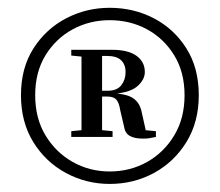

<svg xmlns="http://www.w3.org/2000/svg" viewBox="-20 -817 561 490"><path d="M377.9 -482.2V-467.5Q366.2 -465.1 360.5 -464.2Q354.8 -463.3 343.9 -463.3Q322.9 -463.3 310.9 -470.4Q298.9 -477.4 296.4 -494.8L286.5 -537.2Q284.2 -553.7 277.3 -562.2Q270.4 -570.6 254.1 -570.6H215.2V-585.4H254.7Q278.7 -585.4 289.6 -599.5Q300.5 -613.6 300.5 -632.9Q300.5 -652.4 289 -663.3Q277.5 -674.2 253.4 -674.2H215.2V-689.9H266.2Q307.2 -689.9 328.4 -674.5Q349.6 -659.2 349.6 -633.2Q349.6 -612.6 328.8 -595.5Q308 -578.4 254.1 -576.4L256.9 -579.6Q301.4 -578.6 319.3 -566.7Q337.2 -554.8 341.7 -530.4L354.6 -472.8L327.9 -487ZM209.8 -487H218.7L267.3 -482.2V-467.5H161.9V-482.2ZM209.8 -670.4 161.9 -675.2V-689.9H215.2V-672.2ZM69.8 -574Q69.8 -515.1 96.1 -471.5Q122.5 -427.9 165.6 -403.6Q208.7 -379.4 259.9 -379.4Q312.1 -379.4 355.3 -403.6Q398.5 -427.9 424.7 -471.5Q451 -515.1 451 -574Q451 -632.9 424.6 -675.9Q398.2 -718.8 355.2 -742.2Q312.1 -765.5 259.9 -765.5Q208.7 -765.5 165.6 -742.2Q122.5 -718.8 96.1 -675.9Q69.8 -632.9 69.8 -574ZM188 -467.5V-689.9H240.5V-467.5ZM33.5 -574Q33.5 -643.4 65.3 -693.3Q97.1 -743.2 148.7 -770.2Q200.2 -797.1 259.9 -797.1Q321.2 -797.1 372.8 -770.2Q424.4 -743.2 455.8 -693.3Q487.3 -643.4 487.3 -574Q487.3 -505.6 455.8 -454.5Q424.4 -403.5 372.8 -375.5Q321.2 -347.6 259.9 -347.6Q200.2 -347.6 148.3 -375.5Q96.4 -403.5 64.9 -454.5Q33.5 -505.6 33.5 -574Z"/></svg>

Font: Noto Serif HK ExtraLight
Style: Regular
Weight: 200
Designer: Ryoko NISHIZUKA 西塚涼子 (kana & ideographs); Frank Grießhammer (Latin, Greek & Cyrillic); Wenlong ZHANG 张文龙 (bopomofo); San
Foundry: Adobe
Version: Version 2.002-H1;hotconv 1.1.0;makeotfexe 2.6.0